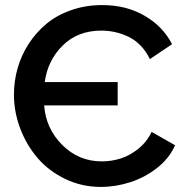

<svg xmlns="http://www.w3.org/2000/svg" viewBox="-20 -734 756 760"><path d="M378.9 5.9Q303.7 5.9 238.3 -25.6Q172.9 -57.1 128.9 -108.4Q85 -159.7 60.1 -225.3Q35.2 -291 35.2 -359.9Q35.2 -412.6 49.6 -463.6Q64 -514.6 93.3 -560.1Q122.6 -605.5 163.6 -639.6Q204.6 -673.8 261.7 -693.8Q318.8 -713.9 384.8 -713.9Q480 -713.9 552.5 -671.6Q625 -629.4 661.1 -559.1L573.2 -500Q558.6 -530.8 536.6 -553.5Q514.6 -576.2 488.3 -588.6Q461.9 -601.1 435.5 -606.9Q409.2 -612.8 380.9 -612.8Q287.6 -612.8 228 -553.7Q168.5 -494.6 157.2 -409.2H445.8V-316.9H154.8Q161.6 -224.6 226.8 -159.9Q292 -95.2 382.8 -95.2Q421.4 -95.2 457.8 -106.7Q494.1 -118.2 527.8 -145.3Q561.5 -172.4 580.1 -211.9L672.9 -159.2Q650.9 -107.9 602.5 -69.8Q554.2 -31.7 496.1 -12.9Q438 5.9 378.9 5.9Z"/></svg>

Font: Rawline SemiBold
Style: Regular
Weight: 600
Designer: Matt McInerney, Pablo Impallari, Rodrigo Fuenzalida
Foundry: Matt McInerney, Pablo Impallari, Rodrigo Fuenzalida
Version: Version 4.020;PS 004.020;hotconv 1.0.88;makeotf.lib2.5.64775